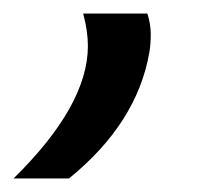

<svg xmlns="http://www.w3.org/2000/svg" viewBox="-95 -136 331 284"><path d="M-75 128Q35 20 35 -68Q35 -90 28 -116H123Q128 -100 128 -85.5Q128 -71 126 -59Q108 46 7 128Z"/></svg>

Font: Rambla
Style: Italic
Weight: 400
Italic angle: -12°
Designer: Martin Sommaruga
Foundry: Martin Sommaruga
Version: Version 1.001